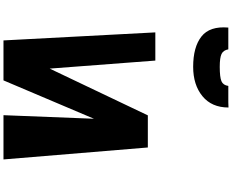

<svg xmlns="http://www.w3.org/2000/svg" viewBox="-132 -1166 1301 1076"><g transform="rotate(90 518.0 -628.5)"><path d="M355 -1061Q244 -1061 185 -1107.5Q126 -1154 135 -1258H257Q262 -1230 283 -1220Q304 -1210 355 -1210Q413 -1210 435.5 -1219.5Q458 -1229 462 -1258H554L583 -1259Q583 -1165 519.5 -1113Q456 -1061 355 -1061ZM874 2H626L646 -505L431 2H207L162 -849H320L365 -257L627 -807H807Z"/></g></svg>

Font: OpenDyslexic
Style: Bold
Weight: 800
Designer: Abbie Gonzalez
Version: Version 0.920;hotconv 1.0.109;makeotfexe 2.5.65596